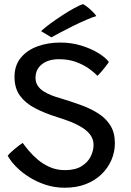

<svg xmlns="http://www.w3.org/2000/svg" viewBox="-20 -874 616 900"><path d="M283.5 6Q236.5 6 194.2 -7.8Q152 -21.5 116.8 -43.8Q81.5 -66 55.5 -92.5Q29.5 -119 16 -144.5Q19 -148.5 27.5 -156.8Q36 -165 47 -174.2Q58 -183.5 68.8 -191.8Q79.5 -200 86.5 -204Q97.5 -188.5 115.5 -167Q133.5 -145.5 158.2 -124.8Q183 -104 214.8 -90.2Q246.5 -76.5 284.5 -76.5Q332.5 -76.5 362 -94.8Q391.5 -113 405 -140.2Q418.5 -167.5 418.5 -194.5Q418.5 -220 405 -239.5Q391.5 -259 368 -274.2Q344.5 -289.5 313.5 -302Q282.5 -314.5 248 -325Q189 -343.5 144 -367Q99 -390.5 73.5 -425.5Q48 -460.5 48 -513.5Q48 -567.5 77.5 -603.2Q107 -639 156 -656.8Q205 -674.5 262 -674.5Q314.5 -674.5 360.2 -660.5Q406 -646.5 440 -625.8Q474 -605 490.5 -583.5Q486 -576.5 476 -563.5Q466 -550.5 455.2 -538Q444.5 -525.5 436.5 -518.5Q423 -533.5 397.8 -551.8Q372.5 -570 337.2 -583.2Q302 -596.5 256.5 -596.5Q206.5 -596.5 176.5 -572.8Q146.5 -549 146.5 -509Q146.5 -487.5 157 -472Q167.5 -456.5 184.5 -445.8Q201.5 -435 222 -427Q242.5 -419 263 -413.5Q312.5 -398.5 358.2 -382Q404 -365.5 440.2 -342.5Q476.5 -319.5 497.5 -285.8Q518.5 -252 518.5 -203Q518.5 -162 502.5 -124.5Q486.5 -87 456.2 -57.5Q426 -28 382.5 -11Q339 6 283.5 6ZM369.5 -854.5Q384 -846.5 397.2 -835Q410.5 -823.5 419.8 -813.5Q429 -803.5 431.5 -798.5Q414.5 -794 384.5 -781Q354.5 -768 321 -751.5Q287.5 -735 260 -720.2Q232.5 -705.5 221 -699L172.5 -728Q187 -742 214 -762Q241 -782 271.8 -802Q302.5 -822 329.2 -836.5Q356 -851 369.5 -854.5Z"/></svg>

Font: Grandstander Thin
Style: Regular
Weight: 400
Version: Version 1.200